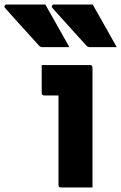

<svg xmlns="http://www.w3.org/2000/svg" viewBox="-143 -827 535 847"><path d="M57 -807Q84 -759 110.5 -712.5Q137 -666 163 -619H45Q34 -619 28 -627Q-16 -676 -49.5 -712.5Q-83 -749 -121 -792Q-125 -797 -122.5 -802Q-120 -807 -114 -807ZM266 -807Q293 -759 319.5 -712.5Q346 -666 372 -619H254Q243 -619 237 -627Q193 -676 159.5 -712.5Q126 -749 88 -792Q84 -797 86.5 -802Q89 -807 95 -807ZM115 -11V-406H52Q41 -406 41 -417V-540H254Q265 -540 265 -529V0H126Q115 0 115 -11Z"/></svg>

Font: Recursive Sn Lnr St XBd
Style: Regular
Weight: 800
Version: Version 1.079;hotconv 1.0.112;makeotfexe 2.5.65598; ttfautoh